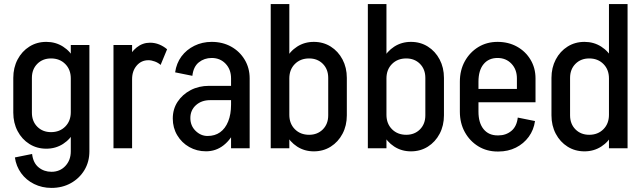

<svg xmlns="http://www.w3.org/2000/svg" viewBox="-20 -725 3149 939"><path d="M326.2 18V-505H417.2V18ZM45 -173.8V-344.2H136V-173.8ZM136 -344H45Q45 -394.2 66.1 -434.2Q87.2 -474.2 123.8 -497.2Q160.2 -520.2 206.5 -520.2L229.5 -439.2Q188.8 -439.2 162.4 -412.8Q136 -386.2 136 -344ZM366.2 -341.5H326.2Q326.2 -384.8 299.1 -412Q272 -439.2 229.5 -439.2L206.5 -520.2Q252 -520.2 288.4 -497Q324.8 -473.8 345.5 -433.1Q366.2 -392.5 366.2 -341.5ZM136 -174Q136 -131.8 162.4 -105.2Q188.8 -78.8 229.5 -78.8L206.5 2.2Q160.2 2.2 123.8 -20.8Q87.2 -43.8 66.1 -83.8Q45 -123.8 45 -174ZM366.2 -176.5Q366.2 -125.5 345.5 -85Q324.8 -44.5 288.4 -21.1Q252 2.2 206.5 2.2L229.5 -78.8Q272 -78.8 299.1 -106Q326.2 -133.2 326.2 -176.5ZM417.2 15.2Q417.2 66.2 392.9 106.8Q368.5 147.2 326.6 170.6Q284.8 194 231.5 194V115.2Q272.8 115.2 299.5 86.9Q326.2 58.5 326.2 15.2ZM137 28Q142 71.8 168.8 93.5Q195.5 115.2 231.8 115.2V194Q185.5 194 146.8 174.9Q108 155.8 83.5 122Q59 88.2 52.8 45Z M535 0V-505H626V0ZM585.2 -337.8Q585.2 -388.8 602.2 -429.2Q619.2 -469.8 648.4 -493Q677.5 -516.2 713.8 -516.2L705.8 -430.5Q671 -430.5 648.5 -404.2Q626 -378 626 -337.8ZM765.5 -407.5Q754 -418 737.4 -424.2Q720.8 -430.5 705.8 -430.5L713.8 -516.2Q737.2 -516.2 758.9 -507.4Q780.5 -498.5 797.2 -484Z M1110 0V-344.2H1201V0ZM987.5 15 995 -60Q1031 -60 1056.4 -78.1Q1081.8 -96.2 1095.9 -131Q1110 -165.8 1110 -213.5L1155 -216Q1155 -148.2 1133 -96Q1111 -43.8 1073.4 -14.4Q1035.8 15 987.5 15ZM987.5 15Q942.5 15 905.5 -6Q868.5 -27 846.8 -63.5Q825 -100 825 -145.2L911 -147.8Q911 -110 936.6 -85Q962.2 -60 995 -60ZM825 -145.2Q825 -191.5 848.5 -227.2Q872 -263 912.1 -284.1Q952.2 -305.2 1002.5 -305.2L1007.5 -235.2Q965.8 -235.2 938.4 -210.8Q911 -186.2 911 -147.8ZM1007.5 -235.2 1002.5 -305.2H1157.2V-235.2ZM1110 -213.5V-342.5H1155V-216ZM1201 -341.5H1110Q1110 -385.5 1083.2 -413.5Q1056.5 -441.5 1015.2 -441.5V-520.2Q1068.5 -520.2 1110.4 -497Q1152.2 -473.8 1176.6 -433.1Q1201 -392.5 1201 -341.5ZM920.8 -354.2 836.5 -371.2Q842.8 -415.5 867.2 -448.8Q891.8 -482 930.5 -501.1Q969.2 -520.2 1015.5 -520.2V-441.5Q979.2 -441.5 952.5 -420.2Q925.8 -399 920.8 -354.2Z M1304 -503.8V-705H1395V-503.8ZM1395 0H1304V-505H1395ZM1676.2 -161H1585.2V-344H1676.2ZM1585.2 -344Q1585.2 -386.2 1558.9 -412.8Q1532.5 -439.2 1491.8 -439.2L1514.8 -520.2Q1561 -520.2 1597.5 -497.2Q1634 -474.2 1655.1 -434.2Q1676.2 -394.2 1676.2 -344ZM1355 -341.5Q1355 -392.5 1376.1 -433.1Q1397.2 -473.8 1433.2 -497Q1469.2 -520.2 1514.8 -520.2L1491.8 -439.2Q1449.2 -439.2 1422.1 -412Q1395 -384.8 1395 -341.5ZM1585.2 -161H1676.2Q1676.2 -110.8 1655.1 -70.8Q1634 -30.8 1597.5 -7.8Q1561 15.2 1514.8 15.2L1491.8 -65.8Q1532.5 -65.8 1558.9 -92.2Q1585.2 -118.8 1585.2 -161ZM1355 -163.5H1395Q1395 -120.2 1422.1 -93Q1449.2 -65.8 1491.8 -65.8L1514.8 15.2Q1469.2 15.2 1433.2 -8.1Q1397.2 -31.5 1376.1 -72Q1355 -112.5 1355 -163.5Z M1779 -503.8V-705H1870V-503.8ZM1870 0H1779V-505H1870ZM2151.2 -161H2060.2V-344H2151.2ZM2060.2 -344Q2060.2 -386.2 2033.9 -412.8Q2007.5 -439.2 1966.8 -439.2L1989.8 -520.2Q2036 -520.2 2072.5 -497.2Q2109 -474.2 2130.1 -434.2Q2151.2 -394.2 2151.2 -344ZM1830 -341.5Q1830 -392.5 1851.1 -433.1Q1872.2 -473.8 1908.2 -497Q1944.2 -520.2 1989.8 -520.2L1966.8 -439.2Q1924.2 -439.2 1897.1 -412Q1870 -384.8 1870 -341.5ZM2060.2 -161H2151.2Q2151.2 -110.8 2130.1 -70.8Q2109 -30.8 2072.5 -7.8Q2036 15.2 1989.8 15.2L1966.8 -65.8Q2007.5 -65.8 2033.9 -92.2Q2060.2 -118.8 2060.2 -161ZM1830 -163.5H1870Q1870 -120.2 1897.1 -93Q1924.2 -65.8 1966.8 -65.8L1989.8 15.2Q1944.2 15.2 1908.2 -8.1Q1872.2 -31.5 1851.1 -72Q1830 -112.5 1830 -163.5Z M2257.5 -225V-290.2H2599V-225ZM2412.8 16V-62.8H2418.2V16ZM2229 -178.8V-325.5H2320V-178.8ZM2508 -290.2V-341.8H2599V-290.2ZM2599 -341.5H2508Q2508 -385.5 2481.2 -413.5Q2454.5 -441.5 2413.2 -441.5V-520.2Q2466.5 -520.2 2508.4 -497Q2550.2 -473.8 2574.6 -433.1Q2599 -392.5 2599 -341.5ZM2512.2 -150 2596.5 -133Q2590.5 -89.8 2565.9 -56Q2541.2 -22.2 2503 -3.1Q2464.8 16 2417.5 16V-62.8Q2454 -62.8 2480.6 -84.5Q2507.2 -106.2 2512.2 -150ZM2229 -325.2Q2229 -381.5 2253.2 -425.4Q2277.5 -469.2 2319.1 -494.8Q2360.8 -520.2 2413.5 -520.2V-441.5Q2369.8 -441.5 2344.9 -411.1Q2320 -380.8 2320 -325.2ZM2229 -179H2320Q2320 -124.2 2344.9 -93.5Q2369.8 -62.8 2413.5 -62.8V16Q2360.8 16 2319.1 -9.5Q2277.5 -35 2253.2 -79Q2229 -123 2229 -179Z M3049.2 -503.8H2958.2V-705H3049.2ZM2958.2 0V-505H3049.2V0ZM2677 -161V-344H2768V-161ZM2768 -344H2677Q2677 -394.2 2698.1 -434.2Q2719.2 -474.2 2755.8 -497.2Q2792.2 -520.2 2838.5 -520.2L2861.5 -439.2Q2820.8 -439.2 2794.4 -412.8Q2768 -386.2 2768 -344ZM2998.2 -341.5H2958.2Q2958.2 -384.8 2931.1 -412Q2904 -439.2 2861.5 -439.2L2838.5 -520.2Q2884 -520.2 2920.4 -497Q2956.8 -473.8 2977.5 -433.1Q2998.2 -392.5 2998.2 -341.5ZM2768 -161Q2768 -118.8 2794.4 -92.2Q2820.8 -65.8 2861.5 -65.8L2838.5 15.2Q2792.2 15.2 2755.8 -7.8Q2719.2 -30.8 2698.1 -70.8Q2677 -110.8 2677 -161ZM2998.2 -163.5Q2998.2 -112.5 2977.5 -72Q2956.8 -31.5 2920.4 -8.1Q2884 15.2 2838.5 15.2L2861.5 -65.8Q2904 -65.8 2931.1 -93Q2958.2 -120.2 2958.2 -163.5Z"/></svg>

Font: Akshar Light
Style: Regular
Weight: 300
Designer: Tall Chai
Foundry: Tall Chai
Version: Version 1.100